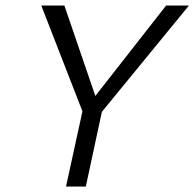

<svg xmlns="http://www.w3.org/2000/svg" viewBox="-20 -678 707 698"><path d="M332 -249 299 -294 584 -658H667ZM220 0 284 -293H355L292 0ZM288 -252 130 -658H214L339 -293Z"/></svg>

Font: Ysabeau Infant
Style: Italic
Weight: 400
Italic angle: -12°
Designer: Christian Thalmann (Catharsis Fonts)
Version: Version 2.001;gftools[0.9.30]; featfreeze: ss01,ss02,lnum